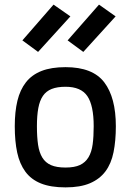

<svg xmlns="http://www.w3.org/2000/svg" viewBox="-20 -801 568 832"><path d="M264 -510Q382 -510 432 -444Q482 -378 482 -254Q482 -191 472 -141.5Q462 -92 437 -58.5Q412 -25 370 -7Q328 11 264 11Q200 11 157.5 -6Q115 -23 90 -57Q65 -91 54.5 -140Q44 -189 44 -254Q44 -317 55.5 -364.5Q67 -412 92.5 -444.5Q118 -477 160 -493.5Q202 -510 264 -510ZM264 -75Q303 -75 326.5 -86Q350 -97 363.5 -119.5Q377 -142 381.5 -175.5Q386 -209 386 -254Q386 -344 358.5 -384.5Q331 -425 264 -425Q228 -425 204 -415.5Q180 -406 166 -385.5Q152 -365 146 -332.5Q140 -300 140 -254Q140 -207 145 -173.5Q150 -140 163.5 -118Q177 -96 201 -85.5Q225 -75 264 -75ZM409 -781 481 -730 341 -576 273 -626ZM212 -781 285 -730 145 -576 77 -626Z"/></svg>

Font: Panefresco 600wt
Style: Regular
Weight: 600
Designer: Campivisivi
Foundry: Campivisivi & Chank Co
Version: Version 1.001